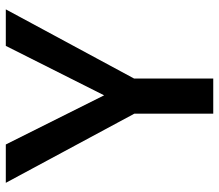

<svg xmlns="http://www.w3.org/2000/svg" viewBox="-66 -682 748 655"><g transform="rotate(-90 307.5 -354.0)"><path d="M603.6 -707.7 367.7 -270.3V0H247.7V-269.2L11.8 -707.7H142.6L310.3 -372.3L479 -707.7Z"/></g></svg>

Font: Fira Code Fixed Medium
Style: Regular
Weight: 500
Monospace: yes
Designer: Carrois Corporate, Edenspiekermann AG, Nikita Prokopov
Foundry: Carrois Corporate, Edenspiekermann AG, Nikita Prokopov
Version: Version 5.002